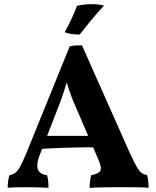

<svg xmlns="http://www.w3.org/2000/svg" viewBox="-20 -900 751 923"><path d="M374 -682 603 -167Q624 -122 636.5 -99.5Q649 -77 660.5 -69Q672 -61 687 -58Q691 -45 692.5 -30Q694 -15 694 3Q678 1 652 0.5Q626 0 599.5 0Q573 0 557 0Q545 0 525 0Q505 0 483 0.5Q461 1 441.5 1.5Q422 2 411 3Q411 -17 413 -31.5Q415 -46 419 -58Q456 -65 463 -80Q470 -95 452 -135L348 -377Q327 -423 314 -462Q301 -501 290 -543H312Q300 -500 287 -459.5Q274 -419 257 -377L169 -150Q154 -110 162 -86Q170 -62 206 -58Q210 -46 211.5 -30.5Q213 -15 213 3Q202 2 183.5 1.5Q165 1 144.5 0.5Q124 0 107 0Q82 0 57 0.5Q32 1 17 3Q17 -14 19 -29Q21 -44 26 -58Q43 -61 55 -70.5Q67 -80 78.5 -102Q90 -124 106 -162L315 -677Q331 -681 343.5 -681.5Q356 -682 374 -682ZM427 -247 442 -192Q375 -192 301.5 -190Q228 -188 160 -183L176 -247ZM363 -734Q341 -734 324 -736.5Q307 -739 291 -745Q308 -776 324 -810Q340 -844 350 -872Q367 -876 385.5 -878Q404 -880 422 -880Q455 -880 480 -873Q448 -839 420 -805Q392 -771 363 -734Z"/></svg>

Font: Vollkorn
Style: Bold
Weight: 700
Designer: Friedrich Althausen
Foundry: Friedrich Althausen
Version: Version 5.000